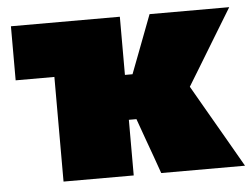

<svg xmlns="http://www.w3.org/2000/svg" viewBox="-42 -554 794 605"><g transform="rotate(-5 355.0 -251.0)"><path d="M135.5 0V-331H13V-502H357.5V-318H381.5L406.5 -383.5L451.5 -502H703.5Q675 -455 647 -409.2Q619 -363.5 591 -317L558 -263L600 -190Q627.5 -142.5 655 -94.8Q682.5 -47 709.5 0H444.5Q435 -27.5 425.2 -54.5Q415.5 -81.5 406 -107.5L381.5 -176H357.5V0Z"/></g></svg>

Font: Commissioner Black
Style: Regular
Weight: 900
Designer: Kostas Bartsokas
Foundry: Kostas Bartsokas
Version: Version 1.000; ttfautohint (v1.8.3)